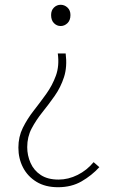

<svg xmlns="http://www.w3.org/2000/svg" viewBox="-20 -560 475 804"><path d="M223 224Q170 224 133 201.5Q96 179 76.5 141.5Q57 104 57 58Q57 13 75.5 -24.5Q94 -62 121 -96.5Q148 -131 173.5 -166.5Q199 -202 214 -243Q229 -284 222 -336H255Q262 -280 248 -237Q234 -194 209 -158.5Q184 -123 157.5 -90Q131 -57 112.5 -22Q94 13 94 56Q94 91 108 122.5Q122 154 151 173Q180 192 225 192Q266 192 305 172.5Q344 153 372 119L396 140Q364 175 321.5 199.5Q279 224 223 224ZM234 -451Q218 -451 206 -463Q194 -475 194 -497Q194 -517 206 -528.5Q218 -540 234 -540Q250 -540 262.5 -528.5Q275 -517 275 -497Q275 -475 262.5 -463Q250 -451 234 -451Z"/></svg>

Font: Noto Sans KR Thin Thin
Style: Regular
Weight: 250
Version: Version 2.004-H2;hotconv 1.0.118;makeotfexe 2.5.65603